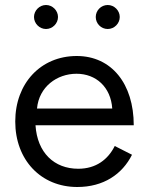

<svg xmlns="http://www.w3.org/2000/svg" viewBox="-20 -736 586 768"><path d="M289 12C394 12 469 -39 508 -117L439 -152C412 -98 364 -61 293 -61C197 -61 129 -125 122 -235H515C515 -401 426 -512 287 -512C143 -512 41 -403 41 -250C41 -96 144 12 289 12ZM411 -620C437 -620 459 -642 459 -668C459 -694 437 -716 411 -716C384 -716 363 -694 363 -668C363 -642 384 -620 411 -620ZM164 -620C190 -620 212 -642 212 -668C212 -694 190 -716 164 -716C138 -716 116 -694 116 -668C116 -642 138 -620 164 -620ZM128 -302C136 -389 208 -441 286 -441C364 -441 423 -388 429 -302Z"/></svg>

Font: HB Figtree Prototype
Style: Regular
Weight: 400
Designer: Alfredo Marco Pradil
Foundry: Hanken Design Co.®
Version: Version 1.002;Glyphs 3.2 (3228)